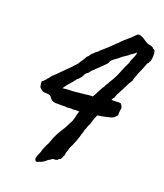

<svg xmlns="http://www.w3.org/2000/svg" viewBox="-143 -840 831 974"><g transform="rotate(20 272.0 -353.0)"><path d="M419.9 -386.7Q429.7 -384.8 444.8 -386.2Q460 -387.7 470.7 -385.7Q482.4 -372.1 481.4 -361.3Q480.5 -350.6 478.5 -339.8Q478.5 -331.1 478.5 -326.7Q478.5 -322.3 473.6 -318.4Q462.9 -305.7 451.2 -302.2Q439.5 -298.8 426.3 -295.9Q413.1 -293 400.4 -290.5Q387.7 -288.1 378.9 -287.1Q377 -283.2 375.5 -278.3Q374 -273.4 371.1 -269.5Q367.2 -256.8 365.2 -249.5Q363.3 -242.2 360.4 -233.4Q353.5 -221.7 352.5 -217.3Q351.6 -212.9 349.6 -208Q342.8 -194.3 342.8 -189.9Q342.8 -185.5 340.8 -180.7Q339.8 -177.7 338.4 -174.8Q336.9 -171.9 335.9 -168.9Q335 -160.2 334 -159.2Q333 -158.2 333 -156.2Q329.1 -145.5 326.2 -136.2Q323.2 -127 319.3 -118.2Q312.5 -100.6 309.1 -95.2Q305.7 -89.8 303.7 -83Q301.8 -75.2 299.3 -68.8Q296.9 -62.5 294.9 -54.7Q293.9 -52.7 293.9 -48.3Q293.9 -43.9 293 -40Q288.1 -33.2 285.2 -23.9Q282.2 -14.6 272.5 -13.7Q267.6 -4.9 263.2 -4.9Q258.8 -4.9 255.9 -2.9Q243.2 -4.9 238.3 0.5Q233.4 5.9 221.7 10.7Q204.1 29.3 178.7 36.1Q172.9 40 170.4 39.1Q168 38.1 166 38.1Q161.1 34.2 159.2 26.4Q161.1 13.7 165 3.9Q168.9 -5.9 173.8 -15.6Q175.8 -28.3 180.2 -36.6Q184.6 -44.9 188.5 -55.7Q197.3 -70.3 202.1 -85.9Q207 -101.6 214.8 -117.2Q217.8 -124 221.2 -129.9Q224.6 -135.7 228.5 -142.6Q234.4 -153.3 240.2 -161.6Q246.1 -169.9 251 -179.7Q255.9 -190.4 261.2 -199.7Q266.6 -209 271.5 -219.7Q277.3 -237.3 279.3 -249Q281.2 -260.7 287.1 -274.4Q281.2 -275.4 273.4 -275.4Q265.6 -275.4 260.7 -273.4Q251 -274.4 241.2 -274.4Q231.4 -274.4 220.7 -272.5Q210.9 -275.4 199.2 -273.9Q187.5 -272.5 173.8 -274.4Q163.1 -272.5 152.8 -274.4Q142.6 -276.4 136.7 -281.2Q130.9 -286.1 126.5 -293.5Q122.1 -300.8 114.3 -302.7Q105.5 -304.7 98.1 -304.7Q90.8 -304.7 84 -305.7Q76.2 -306.6 70.8 -312Q65.4 -317.4 59.6 -322.3Q53.7 -343.8 55.7 -353.5Q68.4 -362.3 70.3 -367.2Q76.2 -371.1 77.1 -376Q85.9 -382.8 95.7 -398.4Q99.6 -400.4 102.1 -403.3Q104.5 -406.2 108.4 -409.2Q125 -425.8 142.6 -443.4Q160.2 -460.9 176.8 -477.5Q181.6 -484.4 187.5 -489.7Q193.4 -495.1 198.2 -501Q205.1 -513.7 213.4 -524.4Q221.7 -535.2 227.5 -548.8Q235.4 -553.7 239.7 -562Q244.1 -570.3 252 -575.2Q257.8 -583 266.1 -588.4Q274.4 -593.8 280.3 -601.6Q314.5 -629.9 345.2 -661.6Q376 -693.4 410.2 -721.7Q421.9 -734.4 428.7 -740.7Q435.5 -747.1 448.2 -743.2Q456.1 -741.2 466.3 -734.9Q476.6 -728.5 484.4 -722.7Q493.2 -716.8 503.9 -713.9Q508.8 -714.8 512.7 -712.9Q516.6 -710.9 519.5 -710.9Q527.3 -708 530.3 -702.1Q534.2 -702.1 535.2 -699.7Q536.1 -697.3 540 -696.3Q543.9 -685.5 543.5 -668.5Q543 -651.4 540 -640.6Q534.2 -630.9 533.7 -627.9Q533.2 -625 528.3 -623Q521.5 -605.5 515.1 -589.4Q508.8 -573.2 501 -556.6Q498 -545.9 493.7 -537.1Q489.3 -528.3 487.3 -514.6Q471.7 -490.2 464.4 -473.6Q457 -457 447.3 -440.4Q442.4 -432.6 437.5 -421.9Q432.6 -411.1 429.7 -401.4Q426.8 -398.4 424.3 -395Q421.9 -391.6 419.9 -386.7ZM459 -655.3Q453.1 -650.4 447.3 -645.5Q441.4 -640.6 433.6 -636.7Q422.9 -626 409.7 -618.7Q396.5 -611.3 384.8 -599.6Q372.1 -589.8 358.9 -580.6Q345.7 -571.3 340.8 -554.7Q327.1 -541 313 -526.9Q298.8 -512.7 284.2 -499Q271.5 -488.3 262.7 -474.6Q252.9 -469.7 247.6 -460.4Q242.2 -451.2 237.3 -441.4Q232.4 -437.5 229 -432.6Q225.6 -427.7 219.7 -424.8Q208 -408.2 192.4 -391.1Q176.8 -374 166 -356.4Q183.6 -359.4 205.6 -359.9Q227.5 -360.4 243.2 -362.3Q248 -363.3 253.4 -363.8Q258.8 -364.3 262.7 -364.3Q283.2 -366.2 296.4 -368.2Q309.6 -370.1 325.2 -370.1Q330.1 -377.9 334.5 -385.7Q338.9 -393.6 342.8 -402.3Q348.6 -413.1 353 -421.9Q357.4 -430.7 362.3 -435.5Q366.2 -447.3 371.6 -453.1Q377 -459 378.9 -466.8Q399.4 -497.1 411.6 -528.3Q423.8 -559.6 438.5 -589.8Q441.4 -595.7 441.9 -599.6Q442.4 -603.5 444.3 -608.4Q449.2 -619.1 454.6 -631.3Q460 -643.6 460.9 -655.3Z"/></g></svg>

Font: Seaweed Script
Style: Regular
Weight: 400
Designer: Squid
Foundry: Font Diner, Inc DBA Neapolitan
Version: Version 1.000